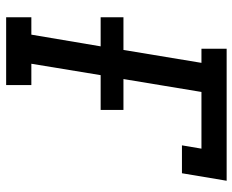

<svg xmlns="http://www.w3.org/2000/svg" viewBox="-88 -688 775 640"><g transform="rotate(90 300.0 -367.5)"><path d="M37 0V-84H95L134 -315H37V-391H146L189 -651H142V-735H582L557 -586H464L475 -651H286L243 -391H346V-315H230L192 -84H263V0Z"/></g></svg>

Font: Iosevka Slab Medium Extended
Style: Italic
Weight: 500
Width: 7
Italic angle: -9°
Monospace: yes
Designer: Belleve Invis
Foundry: Belleve Invis
Version: Version 11.1.0; ttfautohint (v1.8.3)